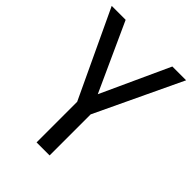

<svg xmlns="http://www.w3.org/2000/svg" viewBox="-207 -908 916 916"><g transform="rotate(45 251.0 -450.0)"><path d="M251 -462 409 -807H502L295 -370V-93H207V-367L0 -807H94Z"/></g></svg>

Font: Noto Sans Kannada UI SemiCondensed
Style: Regular
Weight: 400
Width: 4
Designer: Jelle Bosma - Monotype Design Team
Foundry: Monotype Imaging Inc.
Version: Version 2.005; ttfautohint (v1.8.4.7-5d5b)